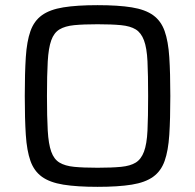

<svg xmlns="http://www.w3.org/2000/svg" viewBox="-20 -716 757 744"><path d="M358 8Q278 8 225.5 -0.5Q173 -9 142.5 -31Q112 -53 98 -92.5Q84 -132 80 -193.5Q76 -255 76 -344Q76 -433 80 -494.5Q84 -556 98 -595.5Q112 -635 142.5 -657Q173 -679 225.5 -687.5Q278 -696 358 -696Q438 -696 490.5 -687.5Q543 -679 573.5 -657Q604 -635 618 -595.5Q632 -556 636 -494.5Q640 -433 640 -344Q640 -255 636 -193.5Q632 -132 618 -92.5Q604 -53 573.5 -31Q543 -9 490.5 -0.5Q438 8 358 8ZM358 -66Q413 -66 449 -69.5Q485 -73 506 -86Q527 -99 538 -128.5Q549 -158 551.5 -210Q554 -262 554 -344Q554 -426 551.5 -478Q549 -530 538 -559.5Q527 -589 506 -602Q485 -615 449 -618.5Q413 -622 358 -622Q303 -622 267.5 -618.5Q232 -615 210.5 -602Q189 -589 178.5 -559.5Q168 -530 165 -478Q162 -426 162 -344Q162 -262 165 -210Q168 -158 178.5 -128.5Q189 -99 210.5 -86Q232 -73 267.5 -69.5Q303 -66 358 -66Z"/></svg>

Font: Saira Thin
Style: Regular
Weight: 400
Version: Version 1.101